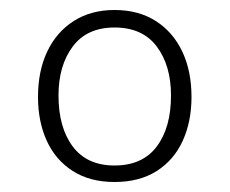

<svg xmlns="http://www.w3.org/2000/svg" viewBox="-20 -771 459 384"><path d="M209 -751Q257 -751 291.5 -729Q326 -707 344.5 -668Q363 -629 363 -577Q363 -528 345.5 -489.5Q328 -451 293.5 -429Q259 -407 209 -407Q160 -407 125.5 -429Q91 -451 73.5 -489.5Q56 -528 56 -577Q56 -629 74.5 -668Q93 -707 127.5 -729Q162 -751 209 -751ZM209 -716Q154 -716 125.5 -678Q97 -640 97 -580Q97 -516 125.5 -478Q154 -440 209 -440Q265 -440 293.5 -478Q322 -516 322 -580Q322 -640 293.5 -678Q265 -716 209 -716Z"/></svg>

Font: Libre Franklin Thin
Style: Regular
Weight: 100
Designer: Pablo Impallari, Rodrigo Fuenzalida, Nhung Nguyen
Foundry: Impallari Type
Version: Version 3.000